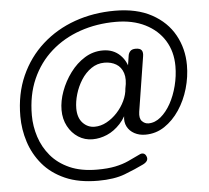

<svg xmlns="http://www.w3.org/2000/svg" viewBox="-58 -772 1086 997"><g transform="rotate(-5 485.0 -274.0)"><path d="M679 -55Q647 -55 622 -68.5Q597 -82 584.5 -106Q572 -130 577 -161L585 -222L599 -210Q581 -156 549 -121.5Q517 -87 479.5 -71Q442 -55 404 -55Q363 -55 329.5 -76.5Q296 -98 276 -135.5Q256 -173 256 -220Q256 -267 274.5 -317.5Q293 -368 325.5 -412Q358 -456 401.5 -483Q445 -510 496 -510Q551 -510 586.5 -475Q622 -440 628 -386L606 -331L628 -472Q630 -485 639 -494.5Q648 -504 667 -504Q690 -504 698 -493Q706 -482 702 -460L657 -176Q652 -142 666.5 -127Q681 -112 700 -112Q734 -112 764 -137Q794 -162 816.5 -202.5Q839 -243 852 -294Q865 -345 865 -396Q865 -472 829.5 -529.5Q794 -587 729 -619.5Q664 -652 576 -652Q476 -652 389.5 -622Q303 -592 238 -534.5Q173 -477 136.5 -394.5Q100 -312 100 -206Q100 -149 118 -93.5Q136 -38 173.5 6.5Q211 51 270.5 77.5Q330 104 414 104Q469 104 508 96Q547 88 577.5 74Q608 60 639 45Q650 39 660 42Q670 45 675 58Q685 82 653 98Q610 119 554 140.5Q498 162 414 162Q313 162 242 130.5Q171 99 126.5 46Q82 -7 61 -72.5Q40 -138 40 -206Q40 -323 81.5 -416Q123 -509 196.5 -575Q270 -641 367 -675.5Q464 -710 576 -710Q690 -710 768 -667.5Q846 -625 885.5 -553.5Q925 -482 925 -396Q925 -335 907.5 -274.5Q890 -214 857 -164.5Q824 -115 779 -85Q734 -55 679 -55ZM420 -119Q452 -119 482.5 -135.5Q513 -152 538 -179Q563 -206 578.5 -238.5Q594 -271 596 -303Q607 -351 596.5 -383Q586 -415 560 -430.5Q534 -446 499 -446Q461 -446 430 -424.5Q399 -403 377.5 -369Q356 -335 344.5 -296Q333 -257 333 -222Q333 -173 358.5 -146Q384 -119 420 -119Z"/></g></svg>

Font: Quicksand Light Medium
Style: Regular
Weight: 500
Version: Version 3.006